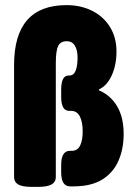

<svg xmlns="http://www.w3.org/2000/svg" viewBox="-20 -728 510 750"><path d="M104 2Q67 2 51 -7.5Q35 -17 35 -36V-474Q35 -708 240 -708Q296 -708 340.5 -685.5Q385 -663 410 -622Q435 -581 435 -527Q435 -474 416.5 -433.5Q398 -393 367 -379V-375Q413 -355 438 -312Q463 -269 463 -205Q463 -146 442.5 -99.5Q422 -53 379 -26.5Q336 0 267 0H254Q219 0 219 -55V-84Q219 -139 254 -139H261Q283 -139 293 -159.5Q303 -180 303 -215Q303 -251 292 -273Q281 -295 257 -295H250Q219 -295 219 -350V-378Q219 -433 248 -433H251Q268 -433 275.5 -452Q283 -471 283 -503Q283 -532 272.5 -549.5Q262 -567 241 -567Q216 -567 207 -548Q198 -529 198 -480V-36Q198 -17 181.5 -7.5Q165 2 128 2Z"/></svg>

Font: Asap Condensed ExtraBold
Style: Regular
Weight: 800
Width: 3
Designer: Pablo Cosgaya
Foundry: Omnibus-Type
Version: Version 3.001; ttfautohint (v1.8.4.7-5d5b)